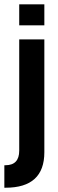

<svg xmlns="http://www.w3.org/2000/svg" viewBox="-44 -710 269 888"><path d="M44.9 -689.9H161.1V-592.8H44.9ZM-23.9 54.2H-19Q44.9 54.2 44.9 -13.2V-527.8H161.1V-5.9Q161.1 158.2 -18.1 158.2H-23.9Z"/></svg>

Font: D-DIN Condensed
Style: DINCondensed-Bold
Weight: 700
Width: 3
Designer: Charles Nix
Foundry: Datto Inc.
Version: Version 1.10